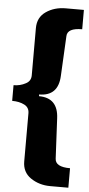

<svg xmlns="http://www.w3.org/2000/svg" viewBox="-60 -771 447 965"><g transform="rotate(5 163.5 -288.5)"><path d="M323.2 -639.2Q248.5 -639.2 247.1 -598.1L236.8 -397Q232.4 -293.9 136.2 -293.9V-285.2Q232.4 -285.2 236.8 -182.1L247.1 20Q248.5 62 323.2 62V160.2H231.9Q175.8 160.2 132.8 130.9Q90.8 102.1 90.8 47.9V-194.8Q90.8 -224.1 65.9 -236.8Q40.5 -250 3.9 -250V-329.1Q37.1 -329.1 64.9 -344.2Q90.8 -357.4 90.8 -386.2V-625Q90.8 -679.2 132.8 -708Q174.8 -736.8 231.9 -736.8H323.2Z"/></g></svg>

Font: Archivo-RBTV
Style: Regular
Weight: 500
Designer: Hector Gatti
Foundry: Hector Gatti
Version: ""